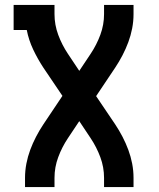

<svg xmlns="http://www.w3.org/2000/svg" viewBox="-20 -755 640 775"><path d="M81 0V-37Q81 -66 86.5 -94.5Q92 -123 102 -150Q112 -177 125.5 -203Q139 -229 155 -253L232 -368L155 -482Q132 -517 114 -555Q96 -593 88 -634H35V-735H200V-698Q200 -655 215 -614.5Q230 -574 254 -538L300 -469L346 -538Q370 -574 385 -614.5Q400 -655 400 -698V-735H519V-698Q519 -669 513.5 -640.5Q508 -612 498 -585Q488 -558 474.5 -532Q461 -506 445 -482L368 -367L445 -253Q461 -229 474.5 -203Q488 -177 498 -150Q508 -123 513.5 -94.5Q519 -66 519 -37V0H400V-37Q400 -80 385 -120.5Q370 -161 346 -197L300 -266L254 -197Q230 -161 215 -120.5Q200 -80 200 -37V0Z"/></svg>

Font: Iosevka Book
Style: Bold
Weight: 700
Designer: Belleve Invis
Foundry: Belleve Invis
Version: Version 28.0.7; ttfautohint (v1.8.3)